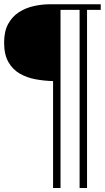

<svg xmlns="http://www.w3.org/2000/svg" viewBox="-26 -683 502 919"><path d="M390.6 -635.7V216.8H355V-635.7H263.7V216.8H228V-294.9Q186 -295.9 144.5 -303.5Q103 -311 68.8 -330.6Q34.7 -350.1 14.2 -386Q-6.3 -421.9 -6.3 -479.5Q-6.3 -532.7 12.9 -568.1Q32.2 -603.5 64.2 -624.3Q96.2 -645 135.3 -653.8Q174.3 -662.6 213.9 -662.6H456.1V-635.7Z"/></svg>

Font: Awami Nastaliq
Style: Regular
Weight: 400
Designer: Peter Martin, SIL International
Foundry: SIL International
Version: Version 3.100